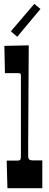

<svg xmlns="http://www.w3.org/2000/svg" viewBox="-20 -988 258 1008"><path d="M89.8 -592.8Q89.8 -604 77.1 -604H5.9L2.9 -747.1L130.9 -750Q127.9 -276.9 127.9 -223.6V-166Q127.9 -146 149.9 -146H202.1V0H19L15.1 -145H71.8Q85.4 -145 87.6 -151.6Q89.8 -158.2 89.8 -168ZM192.4 -940.9 70.3 -794.9 37.1 -823.7 160.2 -967.8Z"/></svg>

Font: Smokum
Style: Regular
Weight: 400
Designer: Astigmatic (AOETI)
Foundry: Astigmatic (AOETI)
Version: Version 1.001